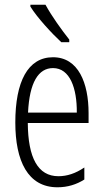

<svg xmlns="http://www.w3.org/2000/svg" viewBox="-20 -836 439 815"><path d="M173 -816H109V-808C138 -761 201 -693 240 -657H274V-668C241 -710 201 -765 173 -816ZM205 -593C98 -593 45 -489 45 -316C45 -153 98 -41 224 -41C267 -41 305 -53 338 -74V-125C301 -100 265 -88 228 -88C141 -88 99 -166 98 -314H356V-356C356 -483 313 -593 205 -593ZM205 -547C277 -547 307 -461 306 -358H99C105 -486 143 -547 205 -547Z"/></svg>

Font: Noto Sans Tamil UI ExtraCondensed Light
Style: Regular
Weight: 300
Width: 2
Designer: Jelle Bosma - Monotype Design Team
Foundry: Monotype Imaging Inc.
Version: Version 2.004